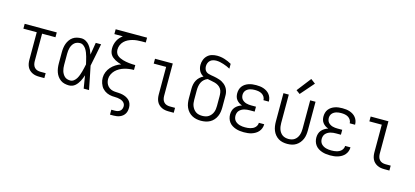

<svg xmlns="http://www.w3.org/2000/svg" viewBox="-73 -1354 4646 2150"><g transform="rotate(15 2250.0 -279.5)"><path d="M374 0H434V-57H374Q354 -57 335.5 -63Q317 -69 304 -83.5Q291 -98 286 -117Q281 -136 281 -155V-474H436V-530H64V-474H219V-155Q219 -134 222.5 -113.5Q226 -93 235 -74Q244 -55 259 -40.5Q274 -26 293 -16.5Q312 -7 332.5 -3.5Q353 0 374 0Z M720 8Q739 8 757.5 1.5Q776 -5 790.5 -17.5Q805 -30 816.5 -45.5Q828 -61 837 -77.5Q846 -94 853 -112Q860 -130 866 -148Q872 -111 878 -74Q884 -37 890 0H952Q938 -67 925.5 -134.5Q913 -202 898 -269Q912 -334 924.5 -399.5Q937 -465 950 -530H888Q882 -497 877 -463Q872 -429 866 -396V-392Q865 -391 865 -390Q865 -389 865 -388Q856 -415 844 -440.5Q832 -466 815 -488Q798 -510 773 -524Q748 -538 720 -538Q695 -538 669.5 -532Q644 -526 623 -511.5Q602 -497 587 -475.5Q572 -454 563.5 -430.5Q555 -407 551.5 -381.5Q548 -356 548 -330V-200Q548 -175 551.5 -149.5Q555 -124 563.5 -100Q572 -76 587 -55Q602 -34 623 -19Q644 -4 669.5 2Q695 8 720 8ZM720 -49Q703 -49 685.5 -54Q668 -59 655 -71Q642 -83 633 -98.5Q624 -114 619 -130.5Q614 -147 612 -164.5Q610 -182 610 -200V-330Q610 -348 612 -365.5Q614 -383 619 -400Q624 -417 633 -432.5Q642 -448 655 -459.5Q668 -471 685.5 -476.5Q703 -482 720 -482Q742 -482 760.5 -468Q779 -454 790.5 -435.5Q802 -417 810 -396.5Q818 -376 824 -354.5Q830 -333 835 -311.5Q840 -290 845 -269Q840 -247 835.5 -225Q831 -203 824.5 -181Q818 -159 810.5 -138Q803 -117 791.5 -97.5Q780 -78 761.5 -63.5Q743 -49 720 -49Z M1250 205H1292Q1311 205 1329 202Q1347 199 1364 192Q1381 185 1395.5 173Q1410 161 1419.5 145Q1429 129 1432.5 111Q1436 93 1436 74Q1436 52 1428.5 30Q1421 8 1405 -8Q1389 -24 1368.5 -34Q1348 -44 1326 -49Q1304 -54 1281.5 -55Q1259 -56 1236.5 -57.5Q1214 -59 1193 -67.5Q1172 -76 1156.5 -92.5Q1141 -109 1133.5 -130.5Q1126 -152 1126 -175Q1126 -203 1138.5 -229.5Q1151 -256 1171 -276Q1191 -296 1216 -310Q1241 -324 1268 -332Q1295 -340 1323.5 -344Q1352 -348 1380 -348V-404Q1362 -404 1343.5 -405Q1325 -406 1306.5 -408Q1288 -410 1270 -413.5Q1252 -417 1234.5 -422Q1217 -427 1200 -435Q1183 -443 1169 -455Q1155 -467 1148.5 -485Q1142 -503 1142 -521Q1142 -548 1152.5 -573Q1163 -598 1182 -617Q1201 -636 1225 -648Q1249 -660 1275 -667Q1301 -674 1327.5 -676.5Q1354 -679 1380 -679H1428V-735H1064V-679H1162Q1143 -665 1127.5 -647.5Q1112 -630 1101.5 -609Q1091 -588 1085.5 -565Q1080 -542 1080 -519Q1080 -500 1084 -481.5Q1088 -463 1098 -447Q1108 -431 1123 -419Q1138 -407 1154.5 -398Q1171 -389 1188.5 -382.5Q1206 -376 1225 -371Q1193 -360 1164 -341.5Q1135 -323 1112.5 -297.5Q1090 -272 1077 -240Q1064 -208 1064 -174Q1064 -158 1066.5 -142Q1069 -126 1074.5 -111Q1080 -96 1087.5 -81.5Q1095 -67 1106 -55Q1117 -43 1130 -33.5Q1143 -24 1157.5 -17.5Q1172 -11 1187.5 -7Q1203 -3 1219 -1.5Q1235 0 1251 0Q1267 0 1283 2Q1299 4 1314.5 8.5Q1330 13 1343.5 21.5Q1357 30 1365.5 44Q1374 58 1374 74Q1374 90 1368.5 105Q1363 120 1351 130Q1339 140 1323.5 144Q1308 148 1292 148H1250Z M1874 0H1934V-57H1874Q1854 -57 1835.5 -63Q1817 -69 1804 -83.5Q1791 -98 1786 -117Q1781 -136 1781 -155V-530H1575V-474H1719V-155Q1719 -134 1722.5 -113.5Q1726 -93 1735 -74Q1744 -55 1759 -40.5Q1774 -26 1793 -16.5Q1812 -7 1832.5 -3.5Q1853 0 1874 0Z M2250 8Q2277 8 2304 2.5Q2331 -3 2354.5 -16Q2378 -29 2396 -49.5Q2414 -70 2425 -95Q2436 -120 2440 -146.5Q2444 -173 2444 -200V-311Q2444 -328 2443.5 -344.5Q2443 -361 2439 -377.5Q2435 -394 2428 -409Q2421 -424 2410.5 -437Q2400 -450 2387 -460.5Q2374 -471 2359.5 -479Q2345 -487 2329 -492Q2313 -497 2297 -501.5Q2281 -506 2264.5 -508.5Q2248 -511 2231.5 -514Q2215 -517 2199 -521.5Q2183 -526 2170.5 -537Q2158 -548 2152.5 -564.5Q2147 -581 2147 -597Q2147 -616 2154 -634Q2161 -652 2175 -664.5Q2189 -677 2208 -682Q2227 -687 2245 -687Q2267 -687 2288 -682.5Q2309 -678 2329.5 -671.5Q2350 -665 2370 -656.5Q2390 -648 2408 -638V-694Q2370 -716 2327 -729.5Q2284 -743 2239 -743Q2209 -743 2179.5 -734.5Q2150 -726 2128 -705Q2106 -684 2095 -655Q2084 -626 2084 -596Q2084 -578 2088 -560.5Q2092 -543 2100.5 -527Q2109 -511 2122 -498.5Q2135 -486 2151 -478Q2128 -467 2109 -449.5Q2090 -432 2078 -409.5Q2066 -387 2061 -362Q2056 -337 2056 -311V-200Q2056 -173 2060 -146.5Q2064 -120 2075 -95Q2086 -70 2104.5 -49.5Q2123 -29 2146.5 -16Q2170 -3 2196.5 2.5Q2223 8 2250 8ZM2250 -49Q2231 -49 2212 -53Q2193 -57 2177 -67.5Q2161 -78 2149.5 -93Q2138 -108 2130.5 -125.5Q2123 -143 2120.5 -162Q2118 -181 2118 -200V-311Q2118 -334 2122 -357.5Q2126 -381 2136 -402Q2146 -423 2164 -439Q2182 -455 2204 -463Q2226 -458 2247.5 -454.5Q2269 -451 2290.5 -445Q2312 -439 2331 -427Q2350 -415 2362.5 -396.5Q2375 -378 2378.5 -355.5Q2382 -333 2382 -311V-200Q2382 -181 2379.5 -162Q2377 -143 2370 -125.5Q2363 -108 2351 -93Q2339 -78 2323 -67.5Q2307 -57 2288 -53Q2269 -49 2250 -49Z M2747 8Q2770 8 2793 5.5Q2816 3 2838 -4Q2860 -11 2880 -23Q2900 -35 2915 -52.5Q2930 -70 2938 -92Q2946 -114 2946 -137Q2946 -137 2946 -137.5Q2946 -138 2946 -138H2884Q2884 -138 2884 -138Q2884 -138 2884 -138Q2884 -122 2877.5 -108Q2871 -94 2860.5 -83.5Q2850 -73 2836 -66Q2822 -59 2807.5 -55.5Q2793 -52 2778 -50.5Q2763 -49 2747 -49Q2732 -49 2716 -50.5Q2700 -52 2684.5 -56.5Q2669 -61 2655 -69Q2641 -77 2630.5 -88.5Q2620 -100 2615 -115.5Q2610 -131 2610 -147Q2610 -163 2615 -179Q2620 -195 2631 -207Q2642 -219 2656 -227Q2670 -235 2686 -239.5Q2702 -244 2718 -245.5Q2734 -247 2750 -247H2806V-304H2750Q2736 -304 2721.5 -305.5Q2707 -307 2693 -311Q2679 -315 2666.5 -322.5Q2654 -330 2644.5 -340.5Q2635 -351 2630.5 -365.5Q2626 -380 2626 -394Q2626 -408 2630.5 -421.5Q2635 -435 2644 -445.5Q2653 -456 2665.5 -463.5Q2678 -471 2691.5 -475Q2705 -479 2719 -480.5Q2733 -482 2747 -482Q2768 -482 2788.5 -478.5Q2809 -475 2827 -464.5Q2845 -454 2856.5 -436Q2868 -418 2868 -398Q2868 -397 2868 -396.5Q2868 -396 2868 -396H2930Q2930 -397 2930 -397.5Q2930 -398 2930 -399Q2930 -421 2923 -441.5Q2916 -462 2902.5 -479Q2889 -496 2871 -507.5Q2853 -519 2832.5 -526Q2812 -533 2790.5 -535.5Q2769 -538 2747 -538Q2725 -538 2703.5 -535.5Q2682 -533 2661 -526Q2640 -519 2621.5 -507Q2603 -495 2589.5 -477.5Q2576 -460 2570 -438.5Q2564 -417 2564 -395Q2564 -375 2569 -356Q2574 -337 2586.5 -321Q2599 -305 2615.5 -294Q2632 -283 2651 -277Q2629 -270 2609.5 -258Q2590 -246 2575.5 -229Q2561 -212 2554.5 -190Q2548 -168 2548 -146Q2548 -122 2555 -99Q2562 -76 2576.5 -57Q2591 -38 2611 -25.5Q2631 -13 2653.5 -5.5Q2676 2 2700 5Q2724 8 2747 8Z M3250 8Q3277 8 3303 2.5Q3329 -3 3351.5 -17Q3374 -31 3391 -51.5Q3408 -72 3418.5 -96.5Q3429 -121 3432.5 -147.5Q3436 -174 3436 -200V-530H3374V-200Q3374 -182 3371.5 -163.5Q3369 -145 3363 -127.5Q3357 -110 3346 -94.5Q3335 -79 3320 -68.5Q3305 -58 3287 -53.5Q3269 -49 3250 -49Q3232 -49 3213.5 -53.5Q3195 -58 3180 -68.5Q3165 -79 3154 -94.5Q3143 -110 3137 -127.5Q3131 -145 3128.5 -163.5Q3126 -182 3126 -200V-530H3064V-200Q3064 -174 3068 -147.5Q3072 -121 3082 -96.5Q3092 -72 3109 -51.5Q3126 -31 3148.5 -17Q3171 -3 3197.5 2.5Q3224 8 3250 8ZM3241 -568 3377 -724 3324 -764 3197 -600Z M3747 8Q3770 8 3793 5.5Q3816 3 3838 -4Q3860 -11 3880 -23Q3900 -35 3915 -52.5Q3930 -70 3938 -92Q3946 -114 3946 -137Q3946 -137 3946 -137.5Q3946 -138 3946 -138H3884Q3884 -138 3884 -138Q3884 -138 3884 -138Q3884 -122 3877.5 -108Q3871 -94 3860.5 -83.5Q3850 -73 3836 -66Q3822 -59 3807.5 -55.5Q3793 -52 3778 -50.5Q3763 -49 3747 -49Q3732 -49 3716 -50.5Q3700 -52 3684.5 -56.5Q3669 -61 3655 -69Q3641 -77 3630.5 -88.5Q3620 -100 3615 -115.5Q3610 -131 3610 -147Q3610 -163 3615 -179Q3620 -195 3631 -207Q3642 -219 3656 -227Q3670 -235 3686 -239.5Q3702 -244 3718 -245.5Q3734 -247 3750 -247H3806V-304H3750Q3736 -304 3721.5 -305.5Q3707 -307 3693 -311Q3679 -315 3666.5 -322.5Q3654 -330 3644.5 -340.5Q3635 -351 3630.5 -365.5Q3626 -380 3626 -394Q3626 -408 3630.5 -421.5Q3635 -435 3644 -445.5Q3653 -456 3665.5 -463.5Q3678 -471 3691.5 -475Q3705 -479 3719 -480.5Q3733 -482 3747 -482Q3768 -482 3788.5 -478.5Q3809 -475 3827 -464.5Q3845 -454 3856.5 -436Q3868 -418 3868 -398Q3868 -397 3868 -396.5Q3868 -396 3868 -396H3930Q3930 -397 3930 -397.5Q3930 -398 3930 -399Q3930 -421 3923 -441.5Q3916 -462 3902.5 -479Q3889 -496 3871 -507.5Q3853 -519 3832.5 -526Q3812 -533 3790.5 -535.5Q3769 -538 3747 -538Q3725 -538 3703.5 -535.5Q3682 -533 3661 -526Q3640 -519 3621.5 -507Q3603 -495 3589.5 -477.5Q3576 -460 3570 -438.5Q3564 -417 3564 -395Q3564 -375 3569 -356Q3574 -337 3586.5 -321Q3599 -305 3615.5 -294Q3632 -283 3651 -277Q3629 -270 3609.5 -258Q3590 -246 3575.5 -229Q3561 -212 3554.5 -190Q3548 -168 3548 -146Q3548 -122 3555 -99Q3562 -76 3576.5 -57Q3591 -38 3611 -25.5Q3631 -13 3653.5 -5.5Q3676 2 3700 5Q3724 8 3747 8Z M4374 0H4434V-57H4374Q4354 -57 4335.5 -63Q4317 -69 4304 -83.5Q4291 -98 4286 -117Q4281 -136 4281 -155V-530H4075V-474H4219V-155Q4219 -134 4222.5 -113.5Q4226 -93 4235 -74Q4244 -55 4259 -40.5Q4274 -26 4293 -16.5Q4312 -7 4332.5 -3.5Q4353 0 4374 0Z"/></g></svg>

Font: Iosevka SS09 Light
Style: Regular
Weight: 300
Monospace: yes
Designer: Belleve Invis
Foundry: Belleve Invis
Version: Version 5.2.1; ttfautohint (v1.8.3)